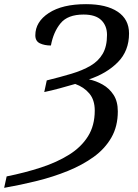

<svg xmlns="http://www.w3.org/2000/svg" viewBox="-39 -744 662 924"><path d="M-7 105Q82 87 158.5 62Q235 37 293.5 0.5Q352 -36 384.5 -88Q417 -140 417 -212Q417 -263 391 -294Q365 -325 323 -340Q289 -330 248.5 -319Q208 -308 174 -301L186 -357Q251 -373 304.5 -389Q358 -405 396.5 -427.5Q435 -450 455.5 -485.5Q476 -521 476 -576Q476 -620 448.5 -647Q421 -674 363 -674Q287 -674 252.5 -632Q218 -590 206 -525Q175 -525 153 -535.5Q131 -546 131 -574Q131 -639 196 -681.5Q261 -724 375 -724Q473 -724 527.5 -687.5Q582 -651 582 -583Q582 -499 528 -444.5Q474 -390 389 -362Q423 -355 455 -337Q487 -319 507.5 -287.5Q528 -256 528 -208Q528 -136 497 -82Q466 -28 412 11Q358 50 288 78.5Q218 107 139.5 126.5Q61 146 -19 160Z"/></svg>

Font: NotoSerif-Italic
Style: Regular
Weight: 400
Italic angle: -12°
Designer: Monotype Design Team
Foundry: Monotype Imaging Inc.
Version: Version 2.007; ttfautohint (v1.8) -l 8 -r 50 -G 200 -x 14 -D